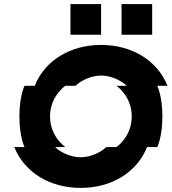

<svg xmlns="http://www.w3.org/2000/svg" viewBox="-20 -920 840 940"><path d="M600 -500H550C550 -500 625 -450 625 -350C625 -250 550 -200 550 -200H500C475 -175 425 -150 375 -150C325 -150 275 -175 250 -200H300C300 -200 225 -250 225 -350C225 -450 300 -500 300 -500H350C375 -525 425 -550 475 -550C525 -550 575 -525 600 -500ZM50 -200C100 -75 225 0 375 0C525 0 650 -75 700 -200H750C750 -200 775 -250 775 -350C775 -450 750 -500 750 -500H800C750 -625 625 -700 475 -700C325 -700 200 -625 150 -500H100C100 -500 75 -450 75 -350C75 -250 100 -200 100 -200ZM325 -750H475V-900H325ZM575 -750H725V-900H575Z"/></svg>

Font: LS-VG5000 Bold Shifted
Style: Regular
Weight: 400
Designer: Justin Bihan, 2021
Foundry: Justin Bihan, 2021
Version: Version 1.000;Glyphs 3.1.2 (3151)